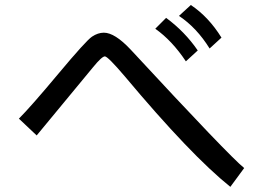

<svg xmlns="http://www.w3.org/2000/svg" viewBox="-20 -762 1040 759"><path d="M855.5 -613.3 808.6 -570.3Q757.8 -652.3 687.5 -699.2L734.4 -742.2Q804.7 -695.3 855.5 -613.3ZM761.7 -562.5 714.8 -519.5Q660.2 -601.6 593.8 -648.4L636.7 -691.4Q710.9 -636.7 761.7 -562.5ZM945.3 -97.7 890.6 -23.4Q734.4 -148.4 472.7 -460.9Q406.2 -539.1 394.5 -539.1Q382.8 -539.1 347.7 -496.1L125 -226.6L54.7 -293Q101.6 -339.8 210.9 -470.7Q320.3 -601.6 343.8 -617.2Q367.2 -632.8 390.6 -632.8Q433.6 -632.8 496.1 -566.4Q886.7 -144.5 945.3 -97.7Z"/></svg>

Font: WenQuanYi Micro Hei
Style: Regular
Weight: 400
Foundry: Ascender Corporation
Version: Version 0.2.0-beta